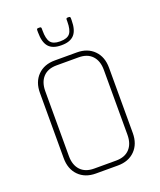

<svg xmlns="http://www.w3.org/2000/svg" viewBox="-152 -931 857 1026"><g transform="rotate(-20 276.5 -418.0)"><path d="M181 -827Q181 -836 189 -836H199Q207 -836 207 -827V-815Q207 -768 222 -748.5Q237 -729 274 -729H278Q317 -729 332.5 -748.5Q348 -768 348 -815V-826Q348 -835 356 -835H364Q372 -835 372 -826V-814Q372 -758 349 -732.5Q326 -707 278 -707H274Q226 -707 203.5 -732.5Q181 -758 181 -814ZM214 -28H339Q389 -28 416 -57Q443 -86 443 -137V-506Q443 -557 416 -586Q389 -615 339 -615H214Q164 -615 137 -586Q110 -557 110 -506V-137Q110 -86 137 -57Q164 -28 214 -28ZM339 0H214Q153 0 116.5 -37Q80 -74 80 -136V-507Q80 -569 116.5 -606Q153 -643 214 -643H339Q400 -643 436.5 -606Q473 -569 473 -507V-136Q473 -74 436.5 -37Q400 0 339 0Z"/></g></svg>

Font: Rajdhani Light
Style: Regular
Weight: 300
Designer: Satya Rajpurohit, Jyotish Sonowal
Foundry: Indian Type Foundry
Version: Version 1.201;PS 1.0;hotconv 1.0.78;makeotf.lib2.5.61930; tt